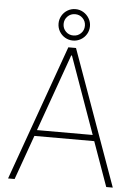

<svg xmlns="http://www.w3.org/2000/svg" viewBox="-60 -954 708 999"><g transform="rotate(5 294.0 -454.0)"><path d="M20.5 0 273.4 -707H313.5L567.4 0H533.2L450.2 -232.4H137.7L54.7 0ZM439.5 -263.7 295.9 -666H292L148.4 -263.7ZM211.9 -826.2Q211.9 -848.1 222.9 -867.2Q233.9 -886.2 252.7 -897.2Q271.5 -908.2 293.9 -908.2Q315.9 -908.2 334.7 -897Q353.5 -885.7 364.7 -866.9Q376 -848.1 376 -826.2Q376 -803.7 365 -784.9Q354 -766.1 335 -755.1Q315.9 -744.1 293.9 -744.1Q271.5 -744.1 252.7 -755.1Q233.9 -766.1 222.9 -784.9Q211.9 -803.7 211.9 -826.2ZM349.6 -826.2Q349.6 -849.6 333.5 -865.7Q317.4 -881.8 293.9 -881.8Q270.5 -881.8 254.4 -865.5Q238.3 -849.1 238.3 -826.2Q238.3 -802.7 254.4 -786.6Q270.5 -770.5 293.9 -770.5Q317.4 -770.5 333.5 -786.6Q349.6 -802.7 349.6 -826.2Z"/></g></svg>

Font: Pretendard GOV Thin
Style: Regular
Weight: 100
Designer: Base glyphs from Inter by Rasmus Andersson; Hangeul glyphs from Noto Sans CJK(Source Han Sans) by Jang Soo-young and Kan
Foundry: Kil Hyung-jin
Version: Version 1.309